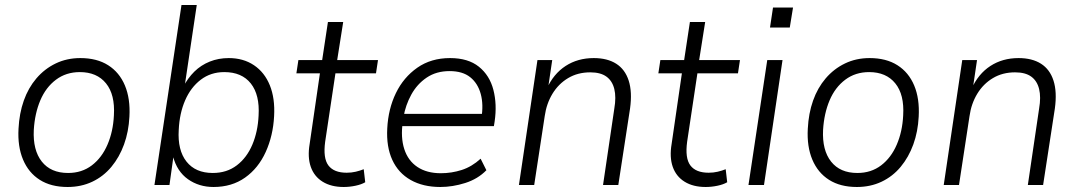

<svg xmlns="http://www.w3.org/2000/svg" viewBox="-20 -739 4306 767"><path d="M250 8Q184 8 139 -20.5Q94 -49 72 -101.5Q50 -154 54 -225Q57 -286 75 -337Q93 -388 125.5 -426Q158 -464 202.5 -485.5Q247 -507 301 -507Q367 -507 412 -478.5Q457 -450 479 -397.5Q501 -345 497 -273Q494 -213 475.5 -162Q457 -111 425 -72.5Q393 -34 348.5 -13Q304 8 250 8ZM252 -48Q307 -48 347 -78.5Q387 -109 409.5 -161.5Q432 -214 435 -278Q440 -361 403.5 -406Q367 -451 299 -451Q244 -451 203.5 -420.5Q163 -390 141 -338Q119 -286 115 -220Q111 -139 147 -93.5Q183 -48 252 -48Z M833 8Q775 8 731 -23Q687 -54 671 -115H673L657 0H597L705 -719H766L717 -390H711Q730 -427 756.5 -453Q783 -479 818 -493Q853 -507 894 -507Q952 -507 994.5 -478.5Q1037 -450 1058 -398Q1079 -346 1075 -275Q1071 -197 1041.5 -132Q1012 -67 959 -29.5Q906 8 833 8ZM830 -48Q886 -48 926 -78.5Q966 -109 988 -161Q1010 -213 1013 -277Q1018 -360 982 -405.5Q946 -451 876 -451Q822 -451 782 -420.5Q742 -390 719.5 -338Q697 -286 694 -220Q689 -139 725 -93.5Q761 -48 830 -48Z M1353 8Q1303 8 1269 -13Q1235 -34 1221.5 -72.5Q1208 -111 1217 -164L1258 -446H1164L1172 -499H1267L1290 -651H1351L1327 -499H1490L1482 -446H1320L1279 -173Q1270 -107 1292 -78Q1314 -49 1365 -49Q1384 -49 1401 -53Q1418 -57 1433 -63L1439 -11Q1424 -2 1400 3Q1376 8 1353 8Z M1739 8Q1670 8 1620.5 -20Q1571 -48 1547 -100.5Q1523 -153 1527 -226Q1531 -304 1561.5 -367Q1592 -430 1647 -468.5Q1702 -507 1778 -507Q1850 -507 1893 -472.5Q1936 -438 1951 -380Q1966 -322 1956 -254L1953 -235H1570L1578 -284H1924L1903 -267Q1912 -321 1900.5 -363.5Q1889 -406 1858.5 -430.5Q1828 -455 1776 -455Q1723 -455 1684.5 -429Q1646 -403 1623 -361Q1600 -319 1592 -272L1589 -252Q1580 -190 1595 -143.5Q1610 -97 1647.5 -72Q1685 -47 1741 -47Q1784 -47 1824.5 -60Q1865 -73 1900 -105L1923 -59Q1889 -24 1838.5 -8Q1788 8 1739 8Z M2053 0 2127 -499H2186L2169 -384H2164Q2191 -444 2239.5 -475.5Q2288 -507 2352 -507Q2406 -507 2441.5 -484.5Q2477 -462 2491.5 -417Q2506 -372 2497 -306L2450 0H2389L2434 -305Q2442 -351 2434 -383.5Q2426 -416 2402.5 -433Q2379 -450 2338 -450Q2288 -450 2249.5 -427Q2211 -404 2187 -364.5Q2163 -325 2156 -275L2114 0Z M2799 8Q2749 8 2715 -13Q2681 -34 2667.5 -72.5Q2654 -111 2663 -164L2704 -446H2610L2618 -499H2713L2736 -651H2797L2773 -499H2936L2928 -446H2766L2725 -173Q2716 -107 2738 -78Q2760 -49 2811 -49Q2830 -49 2847 -53Q2864 -57 2879 -63L2885 -11Q2870 -2 2846 3Q2822 8 2799 8Z M3056 -629 3068 -709H3148L3135 -629ZM2970 0 3045 -499H3106L3032 0Z M3403 8Q3337 8 3292 -20.5Q3247 -49 3225 -101.5Q3203 -154 3207 -225Q3210 -286 3228 -337Q3246 -388 3278.5 -426Q3311 -464 3355.5 -485.5Q3400 -507 3454 -507Q3520 -507 3565 -478.5Q3610 -450 3632 -397.5Q3654 -345 3650 -273Q3647 -213 3628.5 -162Q3610 -111 3578 -72.5Q3546 -34 3501.5 -13Q3457 8 3403 8ZM3405 -48Q3460 -48 3500 -78.5Q3540 -109 3562.5 -161.5Q3585 -214 3588 -278Q3593 -361 3556.5 -406Q3520 -451 3452 -451Q3397 -451 3356.5 -420.5Q3316 -390 3294 -338Q3272 -286 3268 -220Q3264 -139 3300 -93.5Q3336 -48 3405 -48Z M3750 0 3824 -499H3883L3866 -384H3861Q3888 -444 3936.5 -475.5Q3985 -507 4049 -507Q4103 -507 4138.5 -484.5Q4174 -462 4188.5 -417Q4203 -372 4194 -306L4147 0H4086L4131 -305Q4139 -351 4131 -383.5Q4123 -416 4099.5 -433Q4076 -450 4035 -450Q3985 -450 3946.5 -427Q3908 -404 3884 -364.5Q3860 -325 3853 -275L3811 0Z"/></svg>

Font: Nunitoga
Style: Light Italic
Weight: 300
Italic angle: -9°
Designer: Vernon Adams
Foundry: Vernon Adams
Version: Version 1.0